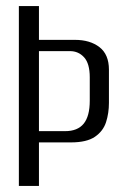

<svg xmlns="http://www.w3.org/2000/svg" viewBox="-20 -611 420 631"><path d="M42 0V-591H108V-480H226Q276 -480 307 -456Q338 -432 338 -382V-273Q338 -239 328.5 -209.5Q319 -180 292 -161.5Q265 -143 213 -143H108V0ZM108 -180H194Q235 -180 255 -204.5Q275 -229 275 -280V-357Q275 -402 256.5 -422.5Q238 -443 210 -443H108Z"/></svg>

Font: Alumni Sans Thin
Style: Regular
Weight: 400
Version: Version 1.018